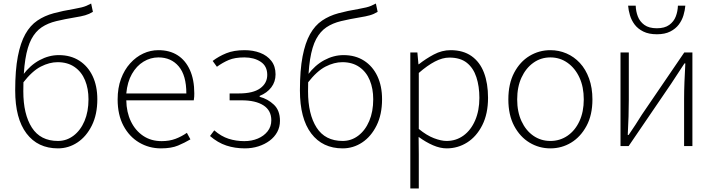

<svg xmlns="http://www.w3.org/2000/svg" viewBox="-20 -827 4042 1087"><path d="M308 13Q194 13 130 -71.5Q66 -156 66 -315Q66 -430 81 -507.5Q96 -585 123.5 -634Q151 -683 191.5 -710.5Q232 -738 284 -752Q336 -766 397 -776Q425 -781 441 -785Q457 -789 469 -794Q481 -799 496 -807L506 -760Q485 -747 462 -740.5Q439 -734 407 -729Q347 -719 299 -707.5Q251 -696 216 -672.5Q181 -649 158 -606Q135 -563 123.5 -491Q112 -419 112 -310Q112 -180 160.5 -104.5Q209 -29 308 -29Q357 -29 396.5 -59Q436 -89 458.5 -142Q481 -195 481 -265Q481 -325 461.5 -372.5Q442 -420 402.5 -447.5Q363 -475 306 -475Q260 -475 211 -450Q162 -425 110 -358V-403Q151 -458 204 -486.5Q257 -515 313 -515Q380 -515 429 -483.5Q478 -452 504.5 -396Q531 -340 531 -265Q531 -179 500 -116.5Q469 -54 418.5 -20.5Q368 13 308 13Z M891 13Q824 13 768 -20Q712 -53 679 -115Q646 -177 646 -264Q646 -329 665 -380.5Q684 -432 717 -468.5Q750 -505 791 -524Q832 -543 877 -543Q940 -543 985 -514.5Q1030 -486 1055 -431Q1080 -376 1080 -298Q1080 -289 1079.5 -279.5Q1079 -270 1077 -259H695Q696 -192 721 -140Q746 -88 790.5 -58Q835 -28 895 -28Q939 -28 973.5 -41Q1008 -54 1038 -75L1058 -38Q1026 -19 988 -3Q950 13 891 13ZM695 -298H1035Q1035 -400 992 -451Q949 -502 877 -502Q832 -502 792.5 -478Q753 -454 727 -408.5Q701 -363 695 -298Z M1366 13Q1310 13 1261.5 -3Q1213 -19 1169 -57L1193 -89Q1232 -55 1274 -41.5Q1316 -28 1363 -28Q1405 -28 1439.5 -42.5Q1474 -57 1495 -83.5Q1516 -110 1516 -146Q1516 -202 1471.5 -230.5Q1427 -259 1348 -259H1280V-298H1333Q1413 -298 1453 -327Q1493 -356 1493 -403Q1493 -453 1455.5 -477.5Q1418 -502 1364 -502Q1310 -502 1275.5 -487.5Q1241 -473 1208 -449L1184 -482Q1218 -508 1261 -525.5Q1304 -543 1365 -543Q1413 -543 1452.5 -528Q1492 -513 1516 -482.5Q1540 -452 1540 -406Q1540 -364 1516 -332.5Q1492 -301 1450 -284V-279Q1496 -267 1530.5 -234.5Q1565 -202 1565 -143Q1565 -108 1549.5 -79.5Q1534 -51 1506.5 -30.5Q1479 -10 1443 1.5Q1407 13 1366 13Z M1920 13Q1806 13 1742 -71.5Q1678 -156 1678 -315Q1678 -430 1693 -507.5Q1708 -585 1735.5 -634Q1763 -683 1803.5 -710.5Q1844 -738 1896 -752Q1948 -766 2009 -776Q2037 -781 2053 -785Q2069 -789 2081 -794Q2093 -799 2108 -807L2118 -760Q2097 -747 2074 -740.5Q2051 -734 2019 -729Q1959 -719 1911 -707.5Q1863 -696 1828 -672.5Q1793 -649 1770 -606Q1747 -563 1735.5 -491Q1724 -419 1724 -310Q1724 -180 1772.5 -104.5Q1821 -29 1920 -29Q1969 -29 2008.5 -59Q2048 -89 2070.5 -142Q2093 -195 2093 -265Q2093 -325 2073.5 -372.5Q2054 -420 2014.5 -447.5Q1975 -475 1918 -475Q1872 -475 1823 -450Q1774 -425 1722 -358V-403Q1763 -458 1816 -486.5Q1869 -515 1925 -515Q1992 -515 2041 -483.5Q2090 -452 2116.5 -396Q2143 -340 2143 -265Q2143 -179 2112 -116.5Q2081 -54 2030.5 -20.5Q1980 13 1920 13Z M2303 240V-530H2343L2349 -463H2351Q2390 -494 2436 -518.5Q2482 -543 2531 -543Q2602 -543 2649.5 -509.5Q2697 -476 2720 -415.5Q2743 -355 2743 -273Q2743 -183 2710.5 -118.5Q2678 -54 2625 -20.5Q2572 13 2509 13Q2472 13 2431.5 -4.5Q2391 -22 2350 -52L2351 46V240ZM2508 -29Q2562 -29 2604 -59.5Q2646 -90 2670 -145.5Q2694 -201 2694 -273Q2694 -338 2677 -390Q2660 -442 2623 -471.5Q2586 -501 2524 -501Q2485 -501 2442 -478.5Q2399 -456 2351 -414V-97Q2396 -60 2437 -44.5Q2478 -29 2508 -29Z M3096 13Q3032 13 2978 -19.5Q2924 -52 2891 -114Q2858 -176 2858 -264Q2858 -353 2891 -415.5Q2924 -478 2978 -510.5Q3032 -543 3096 -543Q3144 -543 3187 -524.5Q3230 -506 3263 -470.5Q3296 -435 3315 -382.5Q3334 -330 3334 -264Q3334 -176 3300.5 -114Q3267 -52 3213.5 -19.5Q3160 13 3096 13ZM3096 -29Q3150 -29 3193 -58.5Q3236 -88 3260.5 -141Q3285 -194 3285 -264Q3285 -335 3260.5 -388Q3236 -441 3193 -471.5Q3150 -502 3096 -502Q3042 -502 2999.5 -471.5Q2957 -441 2932.5 -388Q2908 -335 2908 -264Q2908 -194 2932.5 -141Q2957 -88 2999.5 -58.5Q3042 -29 3096 -29Z M3493 0V-530H3540V-263Q3540 -220 3538.5 -168Q3537 -116 3534 -63H3539Q3556 -88 3577.5 -120.5Q3599 -153 3614 -178L3854 -530H3900V0H3853V-267Q3853 -311 3855 -363Q3857 -415 3860 -468H3855Q3839 -443 3817 -410Q3795 -377 3779 -352L3539 0ZM3699 -633Q3653 -633 3622 -648.5Q3591 -664 3573 -688Q3555 -712 3546.5 -740.5Q3538 -769 3536 -795H3579Q3580 -763 3591 -734Q3602 -705 3628 -686Q3654 -667 3699 -667Q3743 -667 3769 -686Q3795 -705 3806 -734Q3817 -763 3818 -795H3860Q3858 -769 3849.5 -740.5Q3841 -712 3823 -688Q3805 -664 3774.5 -648.5Q3744 -633 3699 -633Z"/></svg>

Font: Noto Sans JP ExtraLight
Style: Regular
Weight: 250
Designer: Ryoko NISHIZUKA  (kana, bopomofo & ideographs); Paul D. Hunt (Latin, Greek & Cyrillic); Sandoll Communications , Soo-you
Foundry: Adobe
Version: Version 2.004-H2;hotconv 1.0.118;makeotfexe 2.5.65603